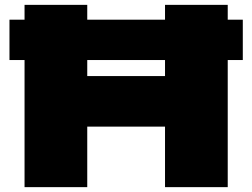

<svg xmlns="http://www.w3.org/2000/svg" viewBox="-20 -770 1038 790"><path d="M81 -750H339V-689H659V-750H917V-689H979V-523H917V0H659V-249H339V0H81V-523H19V-689H81ZM339 -457H659V-523H339Z"/></svg>

Font: Bounded
Style: Regular
Weight: 900
Designer: Vlad Churkin
Version: Version 1.0